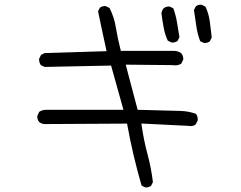

<svg xmlns="http://www.w3.org/2000/svg" viewBox="-20 -780 1040 827"><path d="M721.7 -596.7Q735.4 -596.7 745.1 -604L752.9 -620.1Q747.6 -652.3 744.4 -672.1Q741.2 -691.9 739.5 -699.5Q737.8 -707 735.8 -714.4Q731.9 -729.5 726.6 -744.1L711.4 -751.5Q709.5 -752 708 -752Q693.8 -752 684.6 -744.1Q677.2 -734.9 675.3 -722.7Q679.2 -691.9 685.1 -660.6Q690.4 -630.9 702.6 -605L718.3 -597.2Q720.2 -596.7 721.7 -596.7ZM857.9 -595.2Q859.9 -594.7 861.8 -594.7Q863.8 -594.7 866.5 -595Q869.1 -595.2 872.6 -596.2Q878.9 -598.1 883.8 -602.1L892.1 -618.7Q888.2 -654.3 883.5 -688.5Q878.9 -722.7 864.7 -751.5L849.1 -759.3Q847.2 -759.8 843.3 -759.8Q839.4 -759.8 833.7 -758.1Q828.1 -756.3 823.2 -752.4L815.4 -736.8Q820.8 -703.1 825.4 -668.9Q830.1 -634.8 842.3 -602.5ZM608.4 27.3Q622.1 27.3 630.9 20L638.7 4.4Q631.3 -56.2 616.2 -112.8Q600.1 -171.4 590.3 -238.3L588.9 -248L792.5 -237.8Q796.9 -236.8 800.8 -236.8Q814 -236.8 823.2 -244.6L831.5 -261.2Q832 -263.2 832 -265.9Q832 -268.6 831.1 -272.5Q830.1 -281.2 824.7 -289.1Q793.9 -301.3 756.3 -302.2L572.8 -307.1L521.5 -501.5L725.1 -499.5Q730 -498.5 734.4 -498.5Q749.5 -498.5 761.2 -506.3L769 -522.9Q769.5 -524.4 769.5 -525.9Q769.5 -540.5 760.3 -551.3Q746.1 -561 727.5 -561H500.5Q486.8 -613.8 479 -661.6Q471.7 -707 451.7 -745.6L436 -753.4Q434.1 -753.9 432.6 -753.9Q418.9 -753.9 410.2 -746.6L402.3 -731.4Q409.7 -693.8 418.5 -654.5Q427.2 -615.2 439 -559.6L171.9 -551.3L156.7 -543.5L148.9 -527.8Q148.4 -525.9 148.4 -524.4Q148.4 -510.3 155.8 -499.5L171.9 -491.7L458.5 -497.6L511.7 -307.1H179.7Q162.1 -307.1 148.9 -298.3L141.1 -281.7Q140.6 -279.8 140.6 -278.3Q140.6 -264.2 148.4 -254.9Q157.7 -247.1 170.4 -245.6L527.3 -247.6Q540.5 -174.3 555.9 -109.6Q571.3 -44.9 589.8 19.5L605 26.9Q606.9 27.3 608.4 27.3Z"/></svg>

Font: NaikaiFont
Style: Light
Weight: 300
Version: Version 1.89